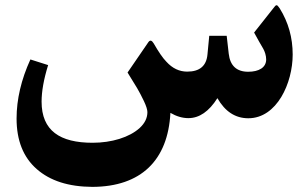

<svg xmlns="http://www.w3.org/2000/svg" viewBox="-20 -459 1194 746"><path d="M944.3 -180.2C899.4 -180.2 874 -203.6 868.7 -250.5L860.8 -319.8H793L786.1 -247.6C782.2 -203.1 755.9 -180.7 707.5 -180.7C676.8 -180.7 649.9 -193.4 626.5 -219.2C613.3 -232.4 596.7 -256.3 577.1 -290.5C569.8 -302.7 563 -304.2 556.6 -295.4L475.6 -177.2C491.7 -150.9 504.4 -130.9 512.7 -116.7C521 -102.5 529.8 -85.9 539.1 -66.4C548.3 -46.9 552.7 -32.7 552.7 -23.4C552.7 -1 543 19.5 522.9 38.1C482.9 74.7 413.6 95.7 339.8 95.7C212.9 95.7 141.6 48.8 141.6 -64C141.6 -103.5 149.9 -150.9 167 -206.1L98.1 -228C62.5 -149.9 44.4 -73.2 44.4 1.5C44.4 86.4 70.3 151.9 122.6 197.8C174.8 243.7 246.6 266.6 338.9 267.1C527.8 266.6 632.8 163.6 642.1 -20.5C665.5 -6.8 689 0 711.9 0C754.4 0 792 -25.9 824.7 -77.6C854.5 -25.4 894.5 0.5 944.8 0.5C1056.2 0.5 1117.2 -136.7 1117.2 -247.1C1117.2 -312.5 1100.6 -372.1 1066.9 -426.3C1055.2 -443.4 1053.7 -442.4 1041.5 -426.3L967.3 -332.5C973.1 -321.3 980 -309.1 987.3 -296.4C994.6 -283.7 999.5 -274.9 1002.9 -269.5C1008.8 -258.8 1014.2 -243.2 1014.2 -228C1014.2 -196.3 985.4 -180.2 944.3 -180.2Z"/></svg>

Font: Sahel
Style: Bold
Weight: 700
Foundry: Saber Rastikerdar (saber.rastikerdar@gmail.com)
Version: Version 3.4.0